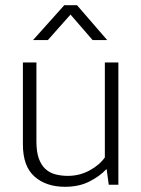

<svg xmlns="http://www.w3.org/2000/svg" viewBox="-20 -710 543 738"><path d="M383 -470H435V0H398L390 -59H388Q364 -33 324 -12.5Q284 8 230 8Q157 8 112.5 -31.5Q68 -71 68 -155V-470H120V-166Q120 -127 129 -101.5Q138 -76 154 -61Q170 -46 192.5 -40Q215 -34 241 -34Q286 -34 324.5 -55Q363 -76 383 -105ZM392 -556H336L251 -654L164 -556H107L227 -690H276Z"/></svg>

Font: Ek Mukta ExtraLight
Style: Regular
Weight: 275
Designer: Girish Dalvi and Yashodeep Gholap
Foundry: Ek Type
Version: Version 2.538;PS 1.002;hotconv 16.6.51;makeotf.lib2.5.65220;